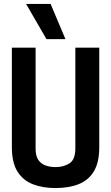

<svg xmlns="http://www.w3.org/2000/svg" viewBox="-20 -941 562 971"><path d="M40 -197V-700H160V-190Q160 -152 174 -132Q188 -112 211 -104Q234 -96 261 -96Q302 -96 331.5 -115Q361 -134 361 -190V-700H482V-197Q482 -119 454.5 -74Q427 -29 377.5 -9.5Q328 10 260 10Q195 10 145.5 -9.5Q96 -29 68 -74Q40 -119 40 -197ZM215 -743 112 -921H236L311 -743Z"/></svg>

Font: Georama Semi Condensed SemiBold
Style: Regular
Weight: 600
Width: 4
Designer: Jean-Baptiste Levee
Foundry: Production Type
Version: Version 1.000